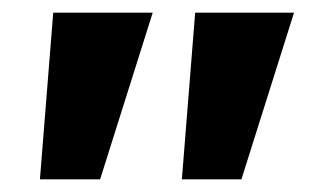

<svg xmlns="http://www.w3.org/2000/svg" viewBox="-20 -720 508 303"><path d="M267 -437 288 -700H444L361 -437ZM43 -437 64 -700H221L138 -437Z"/></svg>

Font: Readex Pro bold
Style: Bold
Weight: 700
Designer: Bonnie Shaver-Troup, Thomas Jockin
Foundry: Lexend
Version: Version 1.200; ttfautohint (v1.8.3)